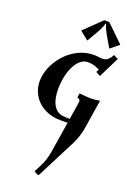

<svg xmlns="http://www.w3.org/2000/svg" viewBox="-163 -638 690 991"><g transform="rotate(20 182.0 -142.0)"><path d="M241.5 -561.5H245.4C248.3 -546.9 256.8 -527.3 277.6 -492.2L304 -447.3L350.8 -485.4L257.1 -576.2H229.7L136 -485.4L182.9 -447.3L209.2 -492.2C230 -527.3 238.5 -546.9 241.5 -561.5ZM23.7 -167.2C23.7 -80.6 94 -13.7 191.7 -13.7H232.7L206.5 151.6C201.2 185.8 191.9 214.1 176 244.9L159.9 275.9L160.4 281.7L180.7 291.7L185.8 289.3L296.1 73.7C310.5 47.4 322.3 6.8 326.7 -21.5L351.3 -177.7C339.4 -175.5 314.2 -172.9 302.7 -172.9C283.7 -172.9 255.4 -175.8 239 -177.7L235.1 -153.3C244.9 -153.3 252 -146.2 252 -137C252 -136 251.7 -134.3 250.7 -127.9L236.3 -36.4L206.3 -37.8C156.2 -37.8 127.2 -85 127.2 -160.4C127.2 -256.3 166.3 -344 225.1 -344C251 -344 269.3 -337.2 290.3 -326.9L282.5 -311.3L306.9 -297.9L363.3 -411.6L338.6 -424.6C322.3 -392.8 306.4 -386 287.8 -386C281.2 -386 274.4 -386.7 267.1 -387.7C259.8 -388.7 250 -389.6 240.5 -389.6C120.4 -389.6 23.7 -271 23.7 -167.2Z"/></g></svg>

Font: RisaltypS01
Style: Medium
Weight: 500
Italic angle: -9°
Designer: gluk
Foundry: gluk
Version: Version 0.24